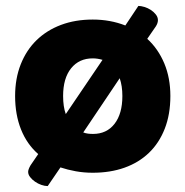

<svg xmlns="http://www.w3.org/2000/svg" viewBox="-20 -567 626 648"><path d="M555 -243Q555 -181 536 -132.5Q517 -84 482.5 -51Q448 -18 400 -1Q352 16 293 16Q263 16 235.5 11Q208 6 184 -2L141 61Q131 61 119.5 57Q108 53 98 46Q88 39 81.5 30.5Q75 22 75 13Q75 5 83 -9L109 -47Q71 -80 51 -130Q31 -180 31 -243Q31 -302 50 -350Q69 -398 103.5 -431.5Q138 -465 186 -483Q234 -501 293 -501Q352 -501 403 -481L447 -547Q456 -547 467.5 -543.5Q479 -540 489 -533.5Q499 -527 506 -518Q513 -509 513 -499Q513 -489 506 -478L477 -436Q514 -402 534.5 -353Q555 -304 555 -243ZM193 -243Q193 -207 202 -182L326 -365Q309 -370 293 -370Q247 -370 220 -336.5Q193 -303 193 -243ZM294 -115Q340 -115 366.5 -149Q393 -183 393 -243Q393 -277 384 -303L261 -120Q269 -117 277 -116Q285 -115 294 -115Z"/></svg>

Font: Baloo Thambi
Style: Regular
Weight: 400
Designer: Aadarsh Rajan and Ek Type
Foundry: Ek Type
Version: Version 1.443;PS 1.000;hotconv 16.6.51;makeotf.lib2.5.65220;